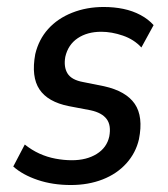

<svg xmlns="http://www.w3.org/2000/svg" viewBox="-20 -521 482 550"><path d="M183 9Q131 9 88 -5.5Q45 -20 18 -44L51 -107Q71 -91 93 -81Q115 -71 139 -66.5Q163 -62 186 -62Q228 -62 257 -80Q286 -98 293 -130Q299 -162 285.5 -180Q272 -198 240 -205L177 -217Q117 -229 93 -265Q69 -301 81 -366Q91 -408 118 -438Q145 -468 186.5 -484.5Q228 -501 277 -501Q307 -501 333.5 -495.5Q360 -490 382.5 -478Q405 -466 420 -449L385 -385Q364 -408 332 -419Q300 -430 270 -430Q230 -430 202.5 -411.5Q175 -393 167 -358Q162 -329 173.5 -310.5Q185 -292 218 -286L278 -274Q341 -260 366 -223.5Q391 -187 378 -122Q369 -83 342 -53Q315 -23 274 -7Q233 9 183 9Z"/></svg>

Font: Nunito Sans 10pt Condensed SemiBold
Style: Italic
Weight: 600
Width: 3
Italic angle: -9°
Designer: Vernon Adams
Foundry: Vernon Adams
Version: Version 3.101;gftools[0.9.27]